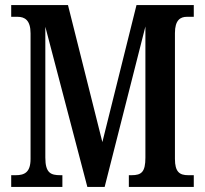

<svg xmlns="http://www.w3.org/2000/svg" viewBox="-20 -734 805 754"><path d="M24 0H225V-46H217C180 -46 158 -54 158 -115V-629L323 0H391L551 -630V-115C551 -59 536 -46 497 -46H486V0H741V-46H719C685 -46 667 -59 667 -110V-604C667 -655 688 -668 714 -668H741V-714H516L382 -176L247 -714H24V-668H49C77 -668 100 -655 100 -603V-110C100 -58 77 -46 42 -46H24Z"/></svg>

Font: Noto Serif Armenian ExtraCondensed SemiBold
Style: Regular
Weight: 600
Width: 2
Designer: Monotype Design Team
Foundry: Monotype Imaging Inc.
Version: Version 2.008